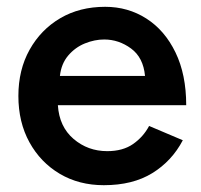

<svg xmlns="http://www.w3.org/2000/svg" viewBox="-20 -532 591 564"><path d="M285 12Q212 12 155.5 -21.5Q99 -55 66.5 -114Q34 -173 34 -250Q34 -327 67 -386Q100 -445 157 -478.5Q214 -512 289 -512Q356 -512 410 -477.5Q464 -443 495.5 -378Q527 -313 527 -223H150Q154 -160 196 -124Q238 -88 295 -88Q341 -88 371 -109Q401 -130 418 -162L517 -120Q485 -59 427.5 -23.5Q370 12 285 12ZM286 -416Q258 -416 229.5 -404.5Q201 -393 180.5 -369Q160 -345 156 -309H406Q401 -363 365 -389.5Q329 -416 286 -416Z"/></svg>

Font: Figtree SemiBold
Style: Regular
Weight: 600
Designer: Erik Kennedy
Foundry: Erik Kennedy
Version: Version 2.001; ttfautohint (v1.8.4.7-5d5b);gftools[0.9.27]